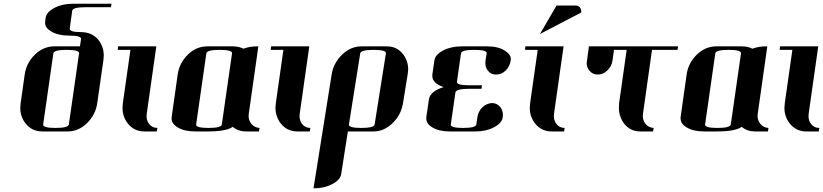

<svg xmlns="http://www.w3.org/2000/svg" viewBox="-20 -712 4458 1040"><path d="M89.8 -127.9Q89.8 -136.2 91.8 -153.8L113.8 -308.1Q122.6 -371.1 169.9 -417Q215.3 -460.9 274.9 -460.9H413.1L418.9 -500Q421.9 -519 357.9 -519Q294.4 -519 256.8 -542Q224.1 -561.5 224.1 -588.9Q224.1 -589.8 224.6 -592.5Q225.1 -595.2 225.1 -596.2L227.1 -615.2Q231.4 -646.5 275.9 -669.9Q317.9 -691.9 377 -691.9H584L581.1 -672.9H442.9Q374 -672.9 371.1 -653.8L357.9 -558.1Q355 -538.1 418 -538.1Q480.5 -538.1 515.1 -493.2Q542 -457.5 542 -410.2Q542 -402.3 540 -384.8L506.8 -153.8Q498 -90.3 451.2 -44.9Q404.8 0 347.2 0H209Q151.9 0 117.2 -44.9Q89.8 -81.1 89.8 -127.9ZM213.9 -38.1Q210.9 -19 280.8 -19Q350.1 -19 353 -38.1L408.2 -422.9Q411.1 -441.9 340.8 -441.9Q272 -441.9 269 -422.9Z M617.7 -441.9 619.6 -460.9H826.7L774.9 -96.2Q773.9 -91.3 773.9 -83Q773.9 -59.6 786.6 -42Q803.7 -19 832.5 -19L829.6 0H761.7Q705.6 0 670.9 -44.9Q643.6 -81.1 643.6 -127.9Q643.6 -136.2 645.5 -153.8L686.5 -441.9Z M909.7 -69.8V-77.1L942.4 -308.1Q951.2 -371.1 998.5 -417Q1043.9 -460.9 1103.5 -460.9H1241.7Q1273.9 -460.9 1298.8 -448.2Q1332 -460.9 1373.5 -460.9H1379.4L1327.6 -96.2Q1326.7 -92.3 1326.7 -83Q1326.7 -61.5 1340.8 -42Q1358.4 -20.5 1385.7 -19L1382.8 0H1313.5Q1270 0 1240.7 -24.9Q1206.1 0 1106.4 0H1037.6Q978.5 0 942.4 -22Q909.7 -41.5 909.7 -69.8ZM1042.5 -38.1Q1039.6 -19 1109.4 -19Q1178.7 -19 1181.6 -38.1L1236.8 -422.9Q1239.7 -441.9 1169.4 -441.9Q1100.6 -441.9 1097.7 -422.9Z M1446.3 -441.9 1448.2 -460.9H1655.3L1603.5 -96.2Q1602.5 -91.3 1602.5 -83Q1602.5 -59.6 1615.2 -42Q1632.3 -19 1661.1 -19L1658.2 0H1590.3Q1534.2 0 1499.5 -44.9Q1472.2 -81.1 1472.2 -127.9Q1472.2 -136.2 1474.1 -153.8L1515.1 -441.9Z M1678.2 308.1 1776.4 -308.1Q1786.1 -370.6 1833 -416Q1879.4 -460.9 1938 -460.9H2075.2Q2131.8 -460.9 2165 -416Q2190.9 -380.4 2190.9 -336.4Q2190.9 -327.6 2188 -308.1L2163.1 -153.8Q2152.8 -89.8 2106.4 -44.9Q2060.1 0 2003.4 0H1864.3L1828.1 231Q1823.7 262.2 1778.3 286.1Q1736.3 308.1 1678.2 308.1ZM1870.1 -38.1Q1867.2 -19 1936 -19Q2006.3 -19 2009.3 -38.1L2070.3 -422.9Q2073.2 -441.9 2003.4 -441.9Q1934.1 -441.9 1931.2 -422.9Z M2289.1 -69.8V-77.1L2303.2 -172.9Q2309.1 -217.3 2382.8 -240.2Q2321.8 -261.2 2321.8 -299.8V-308.1L2333 -384.8Q2337.4 -416 2380.9 -439Q2422.9 -460.9 2481.9 -460.9H2620.1Q2677.7 -460.9 2713.9 -438Q2747.1 -418 2747.1 -391.1Q2747.1 -390.1 2746.6 -387.5Q2746.1 -384.8 2746.1 -383.8Q2741.7 -352.5 2719.2 -330.1Q2697.3 -308.1 2667 -308.1Q2638.2 -308.1 2622.1 -330.1Q2608.9 -346.7 2608.9 -371.1Q2608.9 -379.9 2609.9 -384.8L2616.2 -422.9Q2619.1 -441.9 2548.8 -441.9Q2480 -441.9 2477.1 -422.9L2455.1 -269Q2452.1 -250 2522 -250H2590.8L2587.9 -231H2519Q2449.7 -231 2446.8 -210.9L2421.9 -38.1Q2418.9 -19 2488.8 -19Q2557.1 -19 2560.1 -38.1L2565.9 -77.1Q2570.3 -108.4 2592.8 -130.9Q2615.7 -152.3 2645 -153.8Q2672.4 -153.8 2690.9 -130.9Q2704.1 -112.8 2704.1 -89.8Q2704.1 -80.1 2703.1 -76.2Q2698.7 -44.9 2654.8 -22Q2612.8 0 2555.2 0H2416Q2357.9 0 2321.8 -22Q2289.1 -41.5 2289.1 -69.8Z M2823.7 -441.9 2825.7 -460.9H3032.7L2981 -96.2Q2980 -91.3 2980 -83Q2980 -59.6 2992.7 -42Q3009.8 -19 3038.6 -19L3035.6 0H2967.8Q2911.6 0 2877 -44.9Q2849.6 -81.1 2849.6 -127.9Q2849.6 -136.2 2851.6 -153.8L2892.6 -441.9ZM2904.8 -527.8 2994.6 -682.1H3098.6Q3113.8 -682.1 3121.6 -670.9Q3130.4 -658.7 3127.9 -644Z M3157.7 -371.1Q3157.7 -375 3159.7 -384.8L3169.9 -460.9H3652.8L3649.9 -441.9H3511.7L3462.9 -96.2Q3461.9 -92.3 3461.9 -83Q3461.9 -61 3475.6 -42Q3493.2 -20.5 3520.5 -19L3517.6 0H3448.7Q3392.1 0 3358.9 -44.9Q3332.5 -82 3332.5 -127Q3332.5 -145 3333.5 -153.8L3374.5 -441.9H3305.7L3297.9 -384.8Q3293.5 -352.5 3269.5 -330.1Q3246.1 -308.1 3217.8 -308.1Q3189.5 -308.1 3171.9 -330.1Q3157.7 -348.1 3157.7 -371.1Z M3666.5 -69.8V-77.1L3699.2 -308.1Q3708 -371.1 3755.4 -417Q3800.8 -460.9 3860.4 -460.9H3998.5Q4030.8 -460.9 4055.7 -448.2Q4088.9 -460.9 4130.4 -460.9H4136.2L4084.5 -96.2Q4083.5 -92.3 4083.5 -83Q4083.5 -61.5 4097.7 -42Q4115.2 -20.5 4142.6 -19L4139.6 0H4070.3Q4026.9 0 3997.6 -24.9Q3962.9 0 3863.3 0H3794.4Q3735.4 0 3699.2 -22Q3666.5 -41.5 3666.5 -69.8ZM3799.3 -38.1Q3796.4 -19 3866.2 -19Q3935.5 -19 3938.5 -38.1L3993.7 -422.9Q3996.6 -441.9 3926.3 -441.9Q3857.4 -441.9 3854.5 -422.9Z M4203.1 -441.9 4205.1 -460.9H4412.1L4360.4 -96.2Q4359.4 -91.3 4359.4 -83Q4359.4 -59.6 4372.1 -42Q4389.2 -19 4418 -19L4415 0H4347.2Q4291 0 4256.3 -44.9Q4229 -81.1 4229 -127.9Q4229 -136.2 4231 -153.8L4272 -441.9Z"/></svg>

Font: Hjet
Style: Italic
Weight: 400
Designer: T. Christopher White
Version: Version 1.2